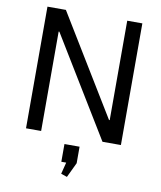

<svg xmlns="http://www.w3.org/2000/svg" viewBox="-99 -778 913 1088"><g transform="rotate(10 358.0 -234.5)"><path d="M631 -700V0H525L176 -572H172V0H85V-700H191L540 -128H544V-700ZM402 50V145L361 231L326 219L357 97L393 152H315V50Z"/></g></svg>

Font: Pathway Extreme
Style: Regular
Weight: 400
Designer: Eduardo Rodriguez Tunni
Foundry: Eduardo Rodriguez Tunni
Version: Version 1.001;gftools[0.9.26]